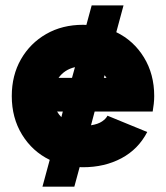

<svg xmlns="http://www.w3.org/2000/svg" viewBox="-20 -616 626 724"><path d="M385.3 -179.7 535.2 -118.2Q501.5 -53.2 438 -19.3Q374.5 14.6 293 14.6Q286.6 14.6 280.3 14.2L260.3 87.9H140.1L167.5 -13.2Q102.1 -44.9 63.2 -108.2Q24.4 -171.4 24.4 -253.9Q24.4 -332 59.1 -392.6Q93.8 -453.1 154.3 -487.8Q214.8 -522.5 293 -522.5Q299.3 -522.5 305.7 -522L325.7 -595.7H445.8L418.5 -494.6Q483.9 -462.9 522.7 -399.7Q561.5 -336.4 561.5 -253.9Q561.5 -238.8 559.8 -224.1Q558.1 -209.5 555.7 -195.3H336.9L323.2 -143.6Q350.1 -147.9 365 -158.2Q379.9 -168.5 385.3 -179.7ZM200.7 -322.3H251.5L262.7 -362.8Q223.1 -353.5 200.7 -322.3ZM371.6 -322.3H381.8Q378.4 -327.6 374.5 -332.5ZM195.3 -195.3Q202.1 -183.6 211.4 -174.3L216.8 -195.3Z"/></svg>

Font: Giphurs Black
Style: Regular
Weight: 900
Version: Version 0.920; ttfautohint (v1.8.4.7-5d5b)